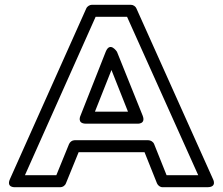

<svg xmlns="http://www.w3.org/2000/svg" viewBox="-20 -756 931 801"><path d="M599 -171H291C281 -171 272 -164 268 -155L215 -25H84L379 -686H510L807 -25H675L623 -155C619 -165 608 -171 599 -171ZM583 -121 635 9C639 18 648 25 658 25H845C888 25 868 -10 868 -10L549 -721C546 -729 536 -736 526 -736H363C355 -736 344 -730 340 -721L22 -10C4 29 45 25 45 25H232C241 25 251 19 255 9L308 -121ZM339 -240H551C551 -240 590 -236 575 -274L468 -540C468 -540 439 -585 421 -540L316 -274C316 -274 299 -240 339 -240ZM376 -290 445 -464 514 -290Z"/></svg>

Font: Asimov
Style: XWidOu
Weight: 500
Designer: Google
Version: Version 2.000980; 2014